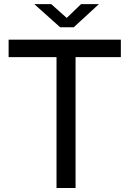

<svg xmlns="http://www.w3.org/2000/svg" viewBox="-20 -938 646 958"><path d="M23 -740H583V-653H357V0H262V-653H23ZM151 -917.5H235.5L313 -848.5L384.5 -917.5H473.5L348 -802H280Z"/></svg>

Font: 1883 Sans
Style: Regular
Weight: 400
Designer: 1883 Sans project is a fork of Public Sans.
Version: Version 1.009